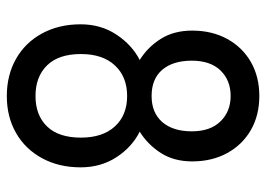

<svg xmlns="http://www.w3.org/2000/svg" viewBox="-126 -624 762 549"><g transform="rotate(90 254.5 -350.0)"><path d="M255 11Q195 11 148.5 -15.5Q102 -42 76 -90Q50 -138 50 -200Q50 -258 79.5 -302.5Q109 -347 152 -369Q115 -392 91.5 -429.5Q68 -467 68 -519Q68 -576 92 -619.5Q116 -663 158 -687Q200 -711 255 -711Q310 -711 352 -687Q394 -663 418 -619.5Q442 -576 442 -519Q442 -467 418 -429.5Q394 -392 357 -369Q401 -347 430 -302.5Q459 -258 459 -200Q459 -138 433 -90Q407 -42 361 -15.5Q315 11 255 11ZM255 -71Q310 -71 342 -104Q374 -137 374 -201Q374 -263 342 -298Q310 -333 255 -333Q200 -333 167.5 -298Q135 -263 135 -201Q135 -137 167.5 -104Q200 -71 255 -71ZM255 -403Q303 -403 329.5 -433.5Q356 -464 356 -518Q356 -571 327.5 -600Q299 -629 255 -629Q210 -629 182 -600Q154 -571 154 -518Q154 -464 180 -433.5Q206 -403 255 -403Z"/></g></svg>

Font: Zen Maru Gothic Medium
Style: Regular
Weight: 500
Designer: Yoshimichi Ohira
Foundry: Positype
Version: Version 1.001